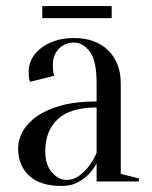

<svg xmlns="http://www.w3.org/2000/svg" viewBox="-20 -601 505 636"><path d="M40 0ZM300 -245Q213 -245 171.5 -206.5Q130 -168 130 -100Q130 -55 152 -30Q174 -5 200 -5Q224 -5 242.5 -19Q261 -33 274 -50Q289 -69 300 -95ZM225 -460Q195 -460 175 -439.5Q155 -419 155 -385Q155 -377 155.5 -371Q156 -365 157 -360Q158 -355 160 -350L80 -330Q78 -333 77 -338Q76 -343 75.5 -349Q75 -355 75 -365Q75 -386 85 -405.5Q95 -425 114.5 -440.5Q134 -456 161.5 -465.5Q189 -475 225 -475Q297 -475 338.5 -434Q380 -393 380 -325V-25L440 -10V0H300V-60Q289 -39 272 -22Q258 -8 236.5 3.5Q215 15 185 15Q113 15 76.5 -19Q40 -53 40 -110Q40 -138 55.5 -166Q71 -194 102.5 -216Q134 -238 183 -251.5Q232 -265 300 -265V-325Q300 -400 277.5 -430Q255 -460 225 -460ZM350 -581V-541H120V-581Z"/></svg>

Font: Oranienbaum
Style: Regular
Weight: 400
Designer: Oleg Pospelov and Jovanny Lemonad
Foundry: Oleg Pospelov and jovanny Lemonad
Version: Version 1.001; ttfautohint (v0.91) -l 8 -r 50 -G 200 -x 0 -w